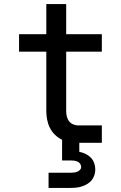

<svg xmlns="http://www.w3.org/2000/svg" viewBox="-20 -697 590 937"><path d="M217 220V146H325Q333 146 341 145Q349 144 357 141Q365 138 370.5 132Q376 126 376 118Q376 109 371 102Q366 95 358 91.5Q350 88 341.5 87Q333 86 325 86H283V-15Q264 -24 248.5 -39Q233 -54 223.5 -73Q214 -92 210 -113Q206 -134 206 -155V-445H73V-530H206V-677H303V-530H477V-445H303V-155Q303 -142 306 -129Q309 -116 316.5 -106Q324 -96 336 -90.5Q348 -85 361 -85H477V0H367V44Q383 47 397.5 54Q412 61 423 72Q434 83 439.5 98.5Q445 114 445 130Q445 144 440.5 158Q436 172 427.5 182.5Q419 193 406.5 200.5Q394 208 380.5 212.5Q367 217 353 218.5Q339 220 325 220Z"/></svg>

Font: Lode Dark Term
Style: Bold
Weight: 700
Monospace: yes
Designer: Belleve Invis
Foundry: Belleve Invis
Version: Version 29.2.0